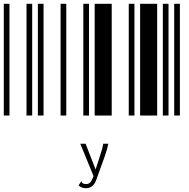

<svg xmlns="http://www.w3.org/2000/svg" viewBox="-20 -610 1000 1014"><path d="M0 0V-590H30V0ZM120 0V-590H150V0ZM180 0V-590H210V0ZM300 0V-590H330V0ZM420 0V-590H450V0ZM480 0V-590H570V0ZM660 0V-590H690V0ZM720 0V-590H810V0ZM840 0V-590H870V0ZM900 0V-590H930V0ZM552 149Q549 164 545 179Q540 194 532 219L489 338Q481 362 467 373Q453 384 434 384Q410 384 395 369L407 351L409 348L411 349Q412 353 414 355Q416 358 421 360Q428 362 436 362Q449 362 458 352Q466 342 474 320L404 149H432L485 285L507 217Q515 191 519 178Q523 164 525 149Z"/></svg>

Font: Libre Barcode 39 Extended Text
Style: Regular
Weight: 400
Version: Version 1.005; ttfautohint (v1.8.3)